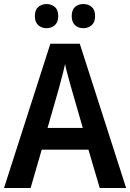

<svg xmlns="http://www.w3.org/2000/svg" viewBox="-20 -933 647 953"><path d="M475 0 419 -190H187L132 0H0L230 -716H376L606 0ZM335 -492Q328 -518 318 -553.5Q308 -589 303 -615Q299 -596 293 -572.5Q287 -549 281 -527.5Q275 -506 272 -493L216 -298H391ZM153 -853Q153 -884 170 -898.5Q187 -913 211 -913Q235 -913 252 -898.5Q269 -884 269 -853Q269 -823 252 -808Q235 -793 211 -793Q187 -793 170 -808Q153 -823 153 -853ZM336 -853Q336 -884 352.5 -898.5Q369 -913 394 -913Q418 -913 435 -898.5Q452 -884 452 -853Q452 -823 435 -808Q418 -793 394 -793Q369 -793 352.5 -808Q336 -823 336 -853Z"/></svg>

Font: Noto Sans Sinhala SemiCondensed SemiBold
Style: Regular
Weight: 600
Width: 4
Designer: Jelle Bosma - Monotype Design Team
Foundry: Monotype Imaging Inc.
Version: Version 2.006; ttfautohint (v1.8.4.7-5d5b)